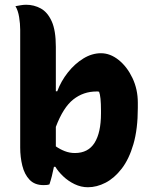

<svg xmlns="http://www.w3.org/2000/svg" viewBox="-20 -776 640 808"><path d="M188 0Q182 2 175.5 2.5Q169 3 163 3Q126 3 104.5 -19.5Q83 -42 74 -78.5Q65 -115 65 -155V-651Q65 -676 60.5 -704Q56 -732 45 -750Q56 -752 67.5 -754Q79 -756 90 -756Q123 -756 151.5 -740.5Q180 -725 197.5 -686.5Q215 -648 215 -579V-392H221Q237 -435 266 -471.5Q295 -508 331 -530Q367 -552 405 -552Q444 -552 479.5 -523.5Q515 -495 537.5 -447.5Q560 -400 560 -344V-322Q560 -233 541.5 -169.5Q523 -106 492 -66Q461 -26 424 -7Q387 12 350 12Q321 12 294 -1Q267 -14 246 -34Q225 -54 213 -74H207Q199 -33 188 0ZM386 -391Q331 -391 288.5 -357.5Q246 -324 215 -242V-160Q232 -148 252.5 -140Q273 -132 295 -132Q351 -132 378 -175Q405 -218 405 -299V-310Q405 -370 397 -390Q394 -391 391 -391Q388 -391 386 -391Z"/></svg>

Font: Recursive Mn Csl St XBd
Style: Regular
Weight: 800
Monospace: yes
Version: Version 1.079;hotconv 1.0.112;makeotfexe 2.5.65598; ttfautoh